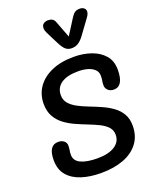

<svg xmlns="http://www.w3.org/2000/svg" viewBox="-205 -1270 1102 1387"><g transform="rotate(-20 346.5 -576.5)"><path d="M327 8Q243 8 177 -13Q111 -34 72.5 -79Q34 -124 34 -197Q34 -310 109 -310Q136 -310 153 -296Q170 -282 170 -260Q170 -238 167 -225Q164 -212 164 -190Q164 -144 210.5 -122.5Q257 -101 337 -101Q422 -101 470 -131.5Q518 -162 518 -217Q518 -252 495.5 -276.5Q473 -301 436.5 -319Q400 -337 356 -354Q312 -371 267.5 -391Q223 -411 186.5 -438.5Q150 -466 127.5 -506Q105 -546 105 -603Q105 -675 143.5 -730.5Q182 -786 253.5 -817.5Q325 -849 425 -849Q496 -849 557 -828Q618 -807 655.5 -764Q693 -721 693 -654Q693 -527 618 -527Q591 -527 574 -543Q557 -559 557 -581Q557 -603 560 -616.5Q563 -630 563 -654Q563 -683 543.5 -702Q524 -721 491.5 -730.5Q459 -740 420 -740Q333 -740 288 -708.5Q243 -677 243 -620Q243 -582 265.5 -556Q288 -530 324.5 -510.5Q361 -491 405.5 -474Q450 -457 494 -437.5Q538 -418 574.5 -392Q611 -366 633.5 -328.5Q656 -291 656 -237Q656 -157 614 -102Q572 -47 498 -19.5Q424 8 327 8ZM434 -912Q406 -912 387.5 -928.5Q369 -945 351 -981L301 -1080Q291 -1100 291 -1117Q291 -1140 306 -1150.5Q321 -1161 340 -1161Q360 -1161 373.5 -1153Q387 -1145 394 -1125L442 -999L520 -1122Q534 -1143 547.5 -1152Q561 -1161 585 -1161Q603 -1161 616 -1151.5Q629 -1142 629 -1125Q629 -1106 612 -1083L528 -968Q507 -940 485 -926Q463 -912 434 -912Z"/></g></svg>

Font: Pacifico
Style: Regular
Weight: 400
Designer: Vernon Adams
Foundry: Vernon Adams
Version: Version 3.010; ttfautohint (v1.8.4.7-5d5b)